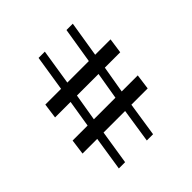

<svg xmlns="http://www.w3.org/2000/svg" viewBox="-198 -932 1095 1095"><g transform="rotate(-45 349.0 -385.0)"><path d="M181 -206.5H62.5L75 -299H196L222.5 -463H97.5L110 -554H237L271 -769.5H321.5L287.5 -554H461L496 -769.5H547L512 -554H636L623 -463H499L471 -299H600.5L588 -206.5H456.5L425 0H374.5L406 -206.5H232L199.5 0H149ZM420.5 -299 448 -463H274L246.5 -299Z"/></g></svg>

Font: Merriweather 60pt
Style: Bold
Weight: 700
Version: Version 2.100